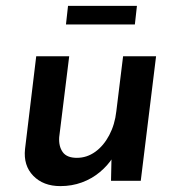

<svg xmlns="http://www.w3.org/2000/svg" viewBox="-20 -614 601 652"><path d="M185 18Q127 18 93 -17Q59 -52 65 -108L103 -423H215L181 -148Q179 -117 193 -97.5Q207 -78 241 -78Q275 -78 303.5 -98.5Q332 -119 351 -155Q370 -191 375 -236L398 -423H510L458 0H357L359 -94L363 -79Q346 -52 319 -29.5Q292 -7 258 5.5Q224 18 185 18ZM211 -594H445L438 -531H204Z"/></svg>

Font: Josefin Sans Thin SemiBold
Style: Italic
Weight: 600
Italic angle: -7°
Version: Version 2.000